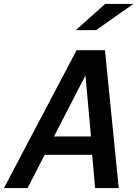

<svg xmlns="http://www.w3.org/2000/svg" viewBox="-65 -955 697 975"><path d="M-45 0 324 -700H468L538 0H418L403 -169H162L75 0ZM209 -262H397L369 -572ZM320 -802 469 -935H612L423 -802Z"/></svg>

Font: Red Hat Mono Medium
Style: Italic
Weight: 500
Italic angle: -12°
Monospace: yes
Designer: Pentagram, MCKL
Foundry: Pentagram, MCKL
Version: Version 1.023; ttfautohint (v1.8.3)